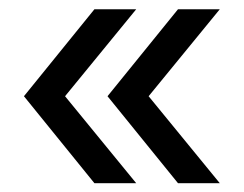

<svg xmlns="http://www.w3.org/2000/svg" viewBox="-20 -508 540 425"><path d="M374 -487.5H466.5L309 -295L466.5 -102.5H374L218 -295ZM189 -487.5H281.5L124 -295L281.5 -102.5H189L33 -295Z"/></svg>

Font: Overused Grotesk
Style: Regular
Weight: 450
Version: Version 0.004